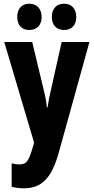

<svg xmlns="http://www.w3.org/2000/svg" viewBox="-20 -777 506 1037"><path d="M73 -685C73 -640 99 -615 138 -615C179 -615 205 -642 205 -685C205 -729 179 -757 138 -757C99 -757 73 -731 73 -685ZM260 -685C260 -641 285 -615 326 -615C367 -615 392 -642 392 -685C392 -729 367 -757 326 -757C286 -757 260 -731 260 -685ZM3 -550 164 -7 158 15C135 95 123 111 83 111C70 111 56 109 43 105V232C64 237 85 240 109 240C204 240 259 187 298 45L463 -550H313L256 -295C246 -253 240 -222 237 -197H233C231 -224 224 -261 215 -296L154 -550Z"/></svg>

Font: Noto Sans Armenian ExtraCondensed ExtraBold
Style: Regular
Weight: 800
Width: 2
Designer: Monotype Design Team
Foundry: Monotype Imaging Inc.
Version: Version 2.008